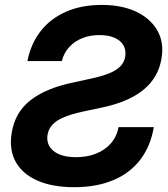

<svg xmlns="http://www.w3.org/2000/svg" viewBox="-20 -759 693 790"><path d="M285.2 11.2Q195.8 11.2 134 -15.9Q72.3 -43 44.4 -93.5Q16.6 -144 28.3 -213.4Q35.2 -255.4 54.4 -288.6Q73.7 -321.8 106 -346.9Q138.2 -372.1 182.9 -390.4Q227.5 -408.7 285.2 -420.4L356.4 -436Q399.4 -445.3 429 -457.3Q458.5 -469.2 474.9 -485.8Q491.2 -502.4 495.1 -525.9Q499.5 -552.2 488 -572.3Q476.6 -592.3 451.4 -603.5Q426.3 -614.7 388.7 -614.7Q350.1 -614.7 318.1 -601.8Q286.1 -588.9 264.4 -564.9Q242.7 -541 234.4 -507.8H92.8Q106.9 -579.1 147.2 -630.9Q187.5 -682.6 251.5 -710.7Q315.4 -738.8 398.4 -738.8Q480.5 -738.8 539.6 -711.2Q598.6 -683.6 627.2 -634Q655.8 -584.5 644.5 -518.1Q631.3 -439.5 570.3 -389.6Q509.3 -339.8 401.4 -316.9L320.8 -299.8Q274.4 -289.6 243.7 -276.9Q212.9 -264.2 196.5 -246.8Q180.2 -229.5 175.8 -205.6Q168.9 -163.6 200.2 -137.9Q231.4 -112.3 293.5 -112.3Q338.9 -112.3 375.5 -127Q412.1 -141.6 436.3 -169.2Q460.4 -196.8 467.8 -235.8H612.8Q599.6 -157.2 557.1 -101.8Q514.6 -46.4 445.8 -17.6Q377 11.2 285.2 11.2Z"/></svg>

Font: Inter 28pt
Style: Bold Italic
Weight: 700
Italic angle: -9.3988°
Designer: Rasmus Andersson
Foundry: rsms
Version: Version 4.001;git-66647c0bb